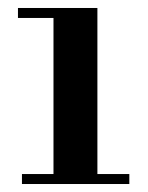

<svg xmlns="http://www.w3.org/2000/svg" viewBox="-20 -461 370 481"><path d="M114 -15V-425H224V-15ZM35 0V-25H304V0ZM25 -416V-441H224V-416Z"/></svg>

Font: Libre Bodoni
Style: Regular
Weight: 400
Designer: Pablo Impallari, Rodrigo Fuenzalida
Foundry: Impallari Type
Version: Version 2.005;gftools[0.9.23]